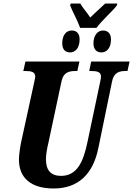

<svg xmlns="http://www.w3.org/2000/svg" viewBox="-20 -1065 759 1095"><path d="M437 -906H530C562 -949 620 -1000 646 -1033L649 -1045H580C560 -1025 519 -990 495 -965C479 -990 448 -1025 438 -1045H383L380 -1034C393 -1000 425 -942 437 -906ZM380 -766C405 -766 434 -786 434 -840C434 -875 416 -891 389 -891C355 -891 335 -861 335 -818C335 -783 352 -766 380 -766ZM559 -766C584 -766 613 -786 613 -840C613 -875 594 -891 567 -891C535 -891 513 -861 513 -818C513 -783 531 -766 559 -766ZM286 10C426 10 511 -72 541 -221L619 -600C629 -653 662 -660 696 -660H707L719 -714H500L489 -660H499C532 -660 556 -656 556 -628C556 -622 554 -609 551 -597L478 -251C455 -143 420 -62 328 -62C271 -62 242 -93 242 -157C242 -187 250 -225 256 -250L331 -602C342 -653 374 -660 410 -660H421L433 -714H125L113 -660H123C157 -660 181 -656 181 -628C181 -622 178 -613 174 -591L100 -252C95 -228 88 -180 88 -155C88 -50 157 10 286 10Z"/></svg>

Font: Noto Serif Condensed Extra
Style: Italic
Weight: 800
Width: 3
Italic angle: -12°
Designer: Monotype Design Team
Foundry: Monotype Imaging Inc.
Version: Version 1.901